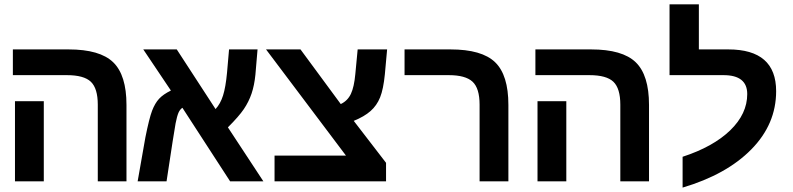

<svg xmlns="http://www.w3.org/2000/svg" viewBox="-20 -833 3641 882"><path d="M181.2 0H48.8V-368.2H181.2ZM561 0H429.2V-352.1Q429.2 -426.8 397.5 -457.3Q365.7 -487.8 287.1 -487.8H39.1V-606H294.9Q439 -606 500 -546.9Q561 -487.8 561 -351.1Z M638.2 -606H792L970.2 -332Q992.7 -356.4 1004.6 -394.3Q1016.6 -432.1 1022.9 -499L1032.2 -606H1163.1L1153.3 -490.2Q1148.4 -440.9 1135.7 -403.3Q1123 -365.7 1100.1 -331.8Q1077.1 -297.9 1026.9 -248L1189.9 0H1037.1L817.9 -337.9Q806.2 -330.1 799.6 -314.5Q793 -298.8 786.6 -266.1Q780.3 -233.4 745.1 0H612.3L647.9 -202.1Q665.5 -290 678.7 -324.5Q691.9 -358.9 710.9 -379.4Q730 -399.9 765.1 -417Z M1753.4 0H1241.2V-118.2H1569.3L1202.1 -606H1360.4L1545.4 -355Q1577.1 -370.1 1592 -401.9Q1606.9 -433.6 1612.3 -493.2L1623 -606H1758.3L1748 -492.2Q1741.2 -423.3 1726.1 -385.7Q1710.9 -348.1 1682.1 -322.8Q1653.3 -297.4 1605 -277.8L1753.4 -85Z M2315.4 0H2183.1V-352.1Q2183.1 -427.7 2150.6 -457.8Q2118.2 -487.8 2041.5 -487.8H1838.4V-606H2049.3Q2193.4 -606 2254.4 -547.1Q2315.4 -488.3 2315.4 -351.1Z M2581.5 0H2449.2V-368.2H2581.5ZM2961.4 0H2829.6V-352.1Q2829.6 -426.8 2797.9 -457.3Q2766.1 -487.8 2687.5 -487.8H2439.5V-606H2695.3Q2839.4 -606 2900.4 -546.9Q2961.4 -487.8 2961.4 -351.1Z M3115.7 -112.8Q3256.3 -158.7 3334.5 -234.4Q3412.6 -310.1 3412.6 -400.9Q3412.6 -487.8 3303.7 -487.8H3055.7V-813H3190.4V-606H3325.7Q3545.4 -606 3545.4 -414.1Q3545.4 -262.7 3431.6 -147Q3317.9 -31.2 3115.7 28.8Z"/></svg>

Font: Liberation Mono
Style: Bold
Weight: 700
Monospace: yes
Designer: Steve Matteson
Foundry: Ascender Corporation
Version: Version 2.1.5